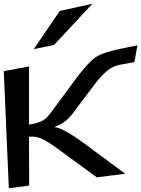

<svg xmlns="http://www.w3.org/2000/svg" viewBox="-75 -966 750 1020"><path d="M80 20 79 -239C98 -242 118 -240 139 -232C160 -225 193 -204 238 -171L439 -24L590 -43L389 -192C303 -256 243 -290 212 -291C268 -310 294 -338 326 -383L424 -513C449 -547 473 -572 493 -589C514 -606 537 -617 562 -622L639 -636L655 -725L584 -711C512 -697 462 -681 435 -663C409 -646 373 -607 330 -550L200 -374C168 -330 151 -316 79 -304V-613L-55 -588L-28 34ZM416 -946 243 -908 104 -705 212 -727Z"/></svg>

Font: Gamestation Warped
Style: Regular
Weight: 400
Designer: Jonas Hecksher
Foundry: Jonas Hecksher, Playtypeª, e-types AS
Version: Version 1.003